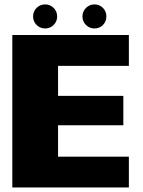

<svg xmlns="http://www.w3.org/2000/svg" viewBox="-20 -830 633 850"><path d="M34.5 0H550.5V-136.5H237V-275.5H526V-405.5H237V-538.5H550.5V-675H34.5ZM180 -704Q202 -704 217.5 -719.5Q233 -735 233 -757Q233 -779.5 217.5 -795Q202 -810.5 180 -810.5Q157.5 -810.5 142 -795Q126.5 -779.5 126.5 -757Q126.5 -735 142 -719.5Q157.5 -704 180 -704ZM398 -704Q420.5 -704 435.8 -719.5Q451 -735 451 -757Q451 -779.5 435.8 -795Q420.5 -810.5 398 -810.5Q376.5 -810.5 360.8 -795Q345 -779.5 345 -757Q345 -735 360.5 -719.5Q376 -704 398 -704Z"/></svg>

Font: Anybody Thin ExtraBold
Style: Regular
Weight: 800
Version: Version 1.113;gftools[0.9.25]